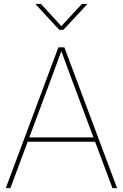

<svg xmlns="http://www.w3.org/2000/svg" viewBox="-20 -972 635 992"><path d="M281.7 -727.5H312.5L585 0H561L350.1 -563.5Q330.6 -616.7 321 -642.3Q311.5 -668 292.5 -719.7H301.3Q272.5 -641.6 243.7 -563.5L33.7 0H9.8ZM117.7 -262.2H477.1V-239.7H117.7ZM296.9 -836.9 403.3 -951.7H431.6V-951.2L307.6 -817.9H286.1L163.1 -951.2V-951.7H191.9Z"/></svg>

Font: Intratopia Thin
Style: Regular
Weight: 100
Designer: Rasmus Andersson
Foundry: rsms
Version: Version 3.000;Glyphs 3.2.3 (3260)